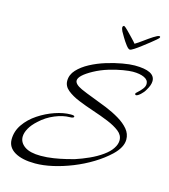

<svg xmlns="http://www.w3.org/2000/svg" viewBox="-119 -873 881 1001"><g transform="rotate(15 322.0 -372.5)"><path d="M163 34Q93 34 53 10.5Q13 -13 13 -56Q13 -100 39 -137.5Q65 -175 106.5 -202.5Q148 -230 193.5 -245.5Q239 -261 278 -261Q298 -261 298 -255Q298 -246 277 -246Q240 -246 196.5 -228Q153 -210 119 -178Q92 -154 78.5 -129.5Q65 -105 65 -84Q65 -53 94 -32.5Q123 -12 181 -12Q215 -12 250 -17.5Q285 -23 313.5 -30Q342 -37 357 -41Q394 -53 431.5 -70Q469 -87 499 -108.5Q529 -130 543 -152Q551 -164 554.5 -175Q558 -186 558 -196Q558 -224 533 -243.5Q508 -263 469 -279Q430 -295 386 -309.5Q342 -324 303 -340Q264 -356 239 -376.5Q214 -397 214 -426Q214 -459 238.5 -485.5Q263 -512 301.5 -532.5Q340 -553 384 -566.5Q428 -580 468 -587Q508 -594 534 -594Q644 -594 644 -539Q644 -517 626 -488Q618 -473 603 -459.5Q588 -446 580 -446Q574 -446 574 -453Q574 -456 585 -465.5Q596 -475 607 -489Q618 -503 618 -517Q618 -538 594.5 -549Q571 -560 533 -560Q515 -560 481 -554.5Q447 -549 407 -537Q367 -525 330 -505Q261 -467 261 -440Q261 -420 300 -402Q329 -389 367 -375Q405 -361 444 -345Q483 -329 516.5 -309Q550 -289 570.5 -264.5Q591 -240 591 -209Q591 -167 545 -123Q509 -89 461.5 -60Q414 -31 361.5 -10Q309 11 258 22.5Q207 34 163 34ZM487 -667Q479 -667 466 -684Q453 -701 441.5 -720.5Q430 -740 425 -749Q419 -763 419 -768Q419 -777 427 -779Q435 -775 449.5 -760Q464 -745 479.5 -729Q495 -713 503 -703Q520 -713 543 -730Q566 -747 587.5 -761Q609 -775 618 -775Q623 -775 623 -771Q623 -765 609 -754Q599 -745 581 -731Q563 -717 543.5 -702Q524 -687 508.5 -677Q493 -667 487 -667Z"/></g></svg>

Font: Allura
Style: Regular
Weight: 400
Designer: Robert E. Leuschke
Foundry: Robert E. Leuschke
Version: Version 1.110